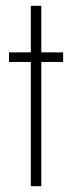

<svg xmlns="http://www.w3.org/2000/svg" viewBox="-20 -640 248 660"><path d="M86 -620H122V-460H197V-427H122V0H86V-427H11V-460H86Z"/></svg>

Font: Renner
Style: Thin
Weight: 200
Version: Version 003.000 ; ttfautohint (v0.97) -l 8 -r 50 -G 200 -x 1